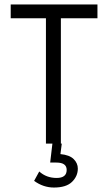

<svg xmlns="http://www.w3.org/2000/svg" viewBox="-20 -644 490 861"><path d="M186 0V-562H28V-624H417V-562H253V0ZM222 197Q174 197 133 167L156 125Q188 154 234 154Q279 154 279 118Q279 85 233 85H205L215 0H257L251 47Q292 51 310.5 69.5Q329 88 329 112Q329 146 303 171.5Q277 197 222 197Z"/></svg>

Font: Inconsolata SemiCondensed
Style: Regular
Weight: 400
Width: 4
Monospace: yes
Designer: Raph Levien, Cyreal, Brenton Simpson
Foundry: Raph Levien, Cyreal, Google
Version: Version 3.000; ttfautohint (v1.8.2.53-6de2)